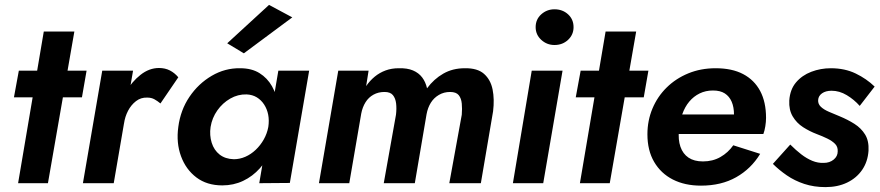

<svg xmlns="http://www.w3.org/2000/svg" viewBox="-20 -749 3596 785"><path d="M57 -460 37 -351H315L334 -460ZM159 -620 54 0H176L284 -620Z M524 -460H398L319 0H445ZM636 -326 709 -433Q694 -451 674.5 -461Q655 -471 630 -471Q590 -471 554.5 -443Q519 -415 493.5 -371.5Q468 -328 459 -281L487 -244Q491 -272 503.5 -296Q516 -320 536 -335.5Q556 -351 582 -350Q599 -350 611.5 -343Q624 -336 636 -326Z M1118 -460 1040 0 1165 -1 1244 -460ZM709 -230Q700 -165 720 -110.5Q740 -56 783 -23.5Q826 9 889 9Q935 9 974 -9.5Q1013 -28 1042.5 -61Q1072 -94 1091.5 -137.5Q1111 -181 1117 -230Q1123 -277 1117 -320Q1111 -363 1092 -396.5Q1073 -430 1041 -450Q1009 -470 962 -470Q900 -471 845.5 -439Q791 -407 754.5 -353Q718 -299 709 -230ZM841 -230Q847 -267 868.5 -297.5Q890 -328 921.5 -346Q953 -364 988 -363Q1012 -362 1030 -351Q1048 -340 1060 -321.5Q1072 -303 1076.5 -280Q1081 -257 1077 -230Q1072 -203 1058.5 -179Q1045 -155 1025.5 -136.5Q1006 -118 983 -108Q960 -98 936 -98Q901 -99 878 -117Q855 -135 845.5 -165.5Q836 -196 841 -230ZM1175 -678 1080 -729 909 -572 977 -531Z M1996 -294Q2002 -343 1994 -383Q1986 -423 1959 -447Q1932 -471 1880 -470Q1831 -470 1792.5 -448Q1754 -426 1726 -388Q1720 -414 1706 -432.5Q1692 -451 1668.5 -461Q1645 -471 1610 -470Q1581 -470 1556.5 -461Q1532 -452 1512 -435.5Q1492 -419 1477 -397L1487 -460H1363L1284 0H1408L1457 -285Q1462 -311 1474.5 -331Q1487 -351 1507 -362Q1527 -373 1552 -373Q1576 -373 1586.5 -360Q1597 -347 1599.5 -326Q1602 -305 1599 -280L1549 0H1676L1724 -282Q1729 -309 1741.5 -329Q1754 -349 1774.5 -361Q1795 -373 1820 -373Q1845 -373 1855.5 -360Q1866 -347 1868 -325.5Q1870 -304 1868 -280L1817 0H1946Z M2170 -638Q2170 -607 2193 -586Q2216 -565 2247 -565Q2280 -565 2302.5 -586Q2325 -607 2325 -638Q2325 -670 2302.5 -690.5Q2280 -711 2247 -711Q2216 -711 2193 -690.5Q2170 -670 2170 -638ZM2154 -460 2077 0H2201L2280 -460Z M2354 -460 2334 -351H2612L2631 -460ZM2456 -620 2351 0H2473L2581 -620Z M2846 10Q2929 10 2990 -24.5Q3051 -59 3088 -120L2978 -155Q2957 -125 2925.5 -107Q2894 -89 2854 -89Q2818 -89 2795 -104.5Q2772 -120 2762 -149Q2752 -178 2756 -216Q2759 -252 2769.5 -282Q2780 -312 2798 -333.5Q2816 -355 2840.5 -367Q2865 -379 2895 -379Q2925 -379 2943.5 -367Q2962 -355 2971.5 -333Q2981 -311 2981 -280Q2981 -269 2977 -257Q2973 -245 2968 -235L3002 -281H2695V-201H3101Q3106 -214 3109 -232.5Q3112 -251 3112 -267Q3112 -332 3088 -377Q3064 -422 3018.5 -446Q2973 -470 2906 -470Q2845 -470 2794 -449Q2743 -428 2705.5 -391Q2668 -354 2647.5 -305Q2627 -256 2627 -200Q2627 -134 2654.5 -87Q2682 -40 2731 -15Q2780 10 2846 10Z M3211 -158 3140 -79Q3165 -54 3197 -32Q3229 -10 3268.5 3Q3308 16 3355 16Q3405 16 3443.5 -2.5Q3482 -21 3505 -54.5Q3528 -88 3531 -133Q3533 -173 3517 -199Q3501 -225 3473.5 -242.5Q3446 -260 3412 -274Q3390 -283 3369 -292Q3348 -301 3336 -312.5Q3324 -324 3325 -340Q3326 -357 3341 -367.5Q3356 -378 3380 -378Q3412 -378 3442 -360Q3472 -342 3495 -316L3556 -395Q3523 -427 3478.5 -448.5Q3434 -470 3377 -470Q3335 -470 3297 -455.5Q3259 -441 3234.5 -412Q3210 -383 3207 -338Q3205 -300 3221 -273Q3237 -246 3263.5 -229Q3290 -212 3319 -201Q3343 -192 3362.5 -182.5Q3382 -173 3394 -161Q3406 -149 3405 -130Q3405 -110 3388.5 -96.5Q3372 -83 3348 -83Q3324 -82 3301 -91.5Q3278 -101 3256 -118Q3234 -135 3211 -158Z"/></svg>

Font: Jost SemiBold
Style: Italic
Weight: 600
Italic angle: -5°
Version: Version 3.710